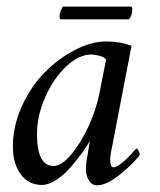

<svg xmlns="http://www.w3.org/2000/svg" viewBox="-20 -549 478 575"><path d="M297.9 -424.8Q339.4 -424.8 374 -412.1L314.5 -103.5Q313 -98.1 311.8 -89.8Q310.5 -81.5 310.1 -71.5Q309.6 -61.5 312.3 -54.7Q314.9 -47.9 320.3 -47.9Q325.2 -47.9 332.3 -52Q339.4 -56.2 346.4 -62Q353.5 -67.9 361.1 -75.2Q368.7 -82.5 374 -88.4Q378.9 -94.7 383.8 -99.6L388.7 -104.5Q391.1 -104.5 394.8 -97.4Q398.4 -90.3 398.4 -85.9Q386.2 -65.4 343.5 -29.8Q300.8 5.9 270.5 5.9Q255.4 5.9 246.3 -8.3Q237.3 -22.5 237.3 -44.9Q237.3 -60.5 244.1 -96.7Q248 -120.1 249 -127Q240.2 -110.8 225.8 -91.1Q211.4 -71.3 191.7 -48.3Q171.9 -25.4 148.7 -10.3Q125.5 4.9 105.5 4.9Q65.9 4.9 42.2 -26.9Q18.6 -58.6 18.6 -110.4Q18.6 -171.4 45.4 -230.7Q72.3 -290 113.5 -331.8Q154.8 -373.5 204.1 -399.2Q253.4 -424.8 297.9 -424.8ZM252.9 -385.7Q216.3 -385.7 178.2 -349.9Q140.1 -314 115.5 -258.1Q90.8 -202.1 90.8 -147.5Q90.8 -51.8 140.6 -51.8Q164.1 -51.8 193.1 -86.2Q222.2 -120.6 245.1 -170.7Q268.1 -220.7 277.3 -267.6L297.9 -371.1Q292 -377.9 278.1 -381.8Q264.2 -385.7 252.9 -385.7ZM366.2 -491.2H161.1Q158.2 -494.1 158.2 -500Q158.2 -505.9 162.4 -517.6Q166.5 -529.3 170.4 -529.3H371.6Q376 -529.3 376 -522.5Q376 -502 366.2 -491.2Z"/></svg>

Font: Amiri
Style: Slanted
Weight: 400
Italic angle: 9°
Designer: Khaled Hosny
Version: Version 000.107